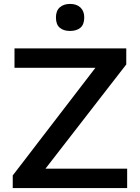

<svg xmlns="http://www.w3.org/2000/svg" viewBox="-20 -960 717 980"><path d="M45 0V-64.5Q72 -99.5 105.8 -143.5Q139.5 -187.5 174 -232.5Q208 -277 237 -314.5L467 -614H54V-713H624.5V-631Q580 -574 537.5 -519L451.5 -408L212 -99H629V0ZM337 -802Q304.5 -802 285 -818.5Q265.5 -835 265.5 -871Q265.5 -905 285.2 -922.5Q305 -940 338 -940Q371 -940 390.5 -921.8Q410 -903.5 410 -871Q410 -835 390.5 -818.5Q371 -802 337 -802Z"/></svg>

Font: Heraclito Medium
Style: Regular
Weight: 500
Designer: Kostas Bartsokas (font) & Cristiano Sobral (main changes)
Foundry: Kostas Bartsokas (font) & Cristiano Sobral (main changes)
Version: Version 1.00;July 8, 2020;FontCreator 13.0.0.2655 64-bit